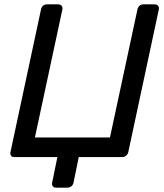

<svg xmlns="http://www.w3.org/2000/svg" viewBox="-20 -720 753 880"><path d="M28 -23 168 -677Q170 -687 177 -693.5Q184 -700 195 -700H246Q257 -700 262.5 -693.5Q268 -687 266 -677L140 -90H484L610 -677Q612 -687 619.5 -693.5Q627 -700 637 -700H688Q699 -700 704.5 -693.5Q710 -687 708 -677L568 -23Q566 -13 558 -6.5Q550 0 539 0H341L317 117Q315 127 307.5 133.5Q300 140 289 140H237Q227 140 222 133.5Q217 127 219 117L243 0H46Q35 0 30.5 -6.5Q26 -13 28 -23Z"/></svg>

Font: SVN-Rubik
Style: Italic
Weight: 400
Italic angle: -12°
Designer: Hubert and Fischer
Foundry: Hubert & Fischer
Version: Version 2.101; ttfautohint (v1.8.3)